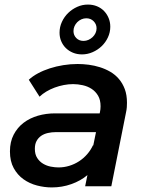

<svg xmlns="http://www.w3.org/2000/svg" viewBox="-20 -815 626 840"><path d="M352.5 0 362.5 -49Q333 -24 292.2 -9.5Q251.5 5 206.5 5Q174.5 5 141.8 -3.5Q109 -12 82.8 -30.8Q56.5 -49.5 40 -79.5Q23.5 -109.5 23.5 -152.5Q23.5 -194.5 39.8 -225.8Q56 -257 83.2 -277.8Q110.5 -298.5 146 -308.8Q181.5 -319 220.5 -319H416L417 -323Q420 -336.5 420 -350Q420 -378 409 -396.5Q398 -415 380.8 -426.2Q363.5 -437.5 342 -442.2Q320.5 -447 300 -447Q280 -447 259.2 -443Q238.5 -439 219 -431.8Q199.5 -424.5 182.8 -414.5Q166 -404.5 153 -392L106 -466Q122.5 -481.5 146.2 -494.2Q170 -507 198 -516Q226 -525 257 -530Q288 -535 319.5 -535Q343 -535 368 -531.8Q393 -528.5 417 -521Q441 -513.5 462.5 -501Q484 -488.5 500.2 -469.5Q516.5 -450.5 526 -425Q535.5 -399.5 535.5 -365.5Q535.5 -356.5 534.8 -345.8Q534 -335 531.5 -324L467 0ZM236 -82.5Q260 -82.5 283 -89.5Q306 -96.5 326 -109.5Q346 -122.5 361.8 -140.8Q377.5 -159 387.5 -181V-176L400 -237H225.5Q206.5 -237 189.8 -233.2Q173 -229.5 160.2 -220.8Q147.5 -212 140 -198.2Q132.5 -184.5 132.5 -164Q132.5 -139.5 142.8 -123.8Q153 -108 168.5 -98.8Q184 -89.5 202.2 -86Q220.5 -82.5 236 -82.5ZM364.5 -795Q386.5 -795 404.5 -787.5Q422.5 -780 435.2 -766.8Q448 -753.5 455.2 -736Q462.5 -718.5 462.5 -698Q462.5 -673.5 452.2 -651.5Q442 -629.5 424.8 -613Q407.5 -596.5 385.2 -586.8Q363 -577 338.5 -577Q317 -577 299 -584.5Q281 -592 268 -604.8Q255 -617.5 247.8 -634.8Q240.5 -652 240.5 -672Q240.5 -697 250.8 -719.2Q261 -741.5 278.2 -758.2Q295.5 -775 317.8 -785Q340 -795 364.5 -795ZM357.5 -735Q346.5 -735 336.2 -730.5Q326 -726 318.2 -718.2Q310.5 -710.5 306 -700.5Q301.5 -690.5 301.5 -679Q301.5 -661 313.8 -648.5Q326 -636 345.5 -636Q356.5 -636 366.8 -640.5Q377 -645 385 -652.5Q393 -660 397.8 -670Q402.5 -680 402.5 -691Q402.5 -709 389.8 -722Q377 -735 357.5 -735Z"/></svg>

Font: Argentum Sans
Style: Italic
Weight: 400
Italic angle: -11.3099°
Designer: Julieta Ulanovsky, Owen Earl, Rasmus Andersson, Cristiano Sobral
Foundry: The Argentum Sans Project Authors
Version: Version 3.131; ttfautohint (v1.8.4.7-5d5b-dirty)